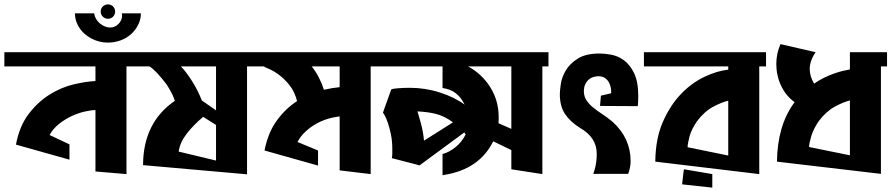

<svg xmlns="http://www.w3.org/2000/svg" viewBox="-21 -796 4081 879"><path d="M-1 -492V-557H587V-492H558V1L416 -11V-292Q395 -292 365.5 -285Q336 -278 306 -264Q276 -250 249 -228.5Q222 -207 206 -178L297 -135V-65L52 -134Q68 -219 110.5 -274.5Q153 -330 206 -363Q259 -396 315.5 -409.5Q372 -423 416 -425V-492Z M410 -735Q412 -721 419 -709Q426 -697 436.5 -688.5Q447 -680 459 -675Q471 -670 483 -670Q506 -670 522 -687Q538 -704 538 -725Q538 -727 537.5 -730Q537 -733 537 -735H624Q624 -708 612 -683.5Q600 -659 580 -640.5Q560 -622 532 -611.5Q504 -601 473 -601Q442 -601 414.5 -612Q387 -623 366.5 -641Q346 -659 334 -683.5Q322 -708 322 -735ZM506 -743Q506 -729 496.5 -719.5Q487 -710 473 -710Q460 -710 450 -719.5Q440 -729 440 -743Q440 -757 450 -766.5Q460 -776 473 -776Q487 -776 496.5 -766.5Q506 -757 506 -743Z M1138 -492H1110V2L634 -40Q634 -137 670.5 -211Q707 -285 779 -334L777 -341Q775 -349 767 -365.5Q759 -382 742 -409Q692 -475 663 -492H583V-557H1138ZM909 -261Q864 -223 833.5 -183.5Q803 -144 797 -102L968 -61V-224ZM968 -492H807Q829 -470 856.5 -427.5Q884 -385 903 -336L968 -291Z M1676 1 1534 -16V-263Q1506 -260 1477 -251Q1448 -242 1422.5 -227Q1397 -212 1375.5 -191.5Q1354 -171 1341 -146L1435 -107V-38L1190 -107Q1206 -189 1246.5 -244.5Q1287 -300 1339 -333Q1328 -377 1304 -406.5Q1280 -436 1255.5 -454Q1231 -472 1210.5 -480.5Q1190 -489 1186 -492H1134V-557H1705V-492H1676ZM1462 -385Q1501 -394 1534 -397V-492H1406Q1442 -447 1462 -385Z M2106 -317Q2091 -349 2066.5 -368.5Q2042 -388 2005 -393V-492H1702V-557H2490V-492H2462V1L2320 -21V-109L2237 -149Q2173 -20 2011 5Q2010 6 2008 6H2005V-91Q2034 -98 2064 -122Q2094 -146 2111 -181Q2106 -185 2105 -190L1900 -39L1773 -72Q1775 -83 1775 -93.5Q1775 -104 1775 -114Q1775 -151 1768.5 -181.5Q1762 -212 1754.5 -234Q1747 -256 1740 -268Q1733 -280 1732 -280L1733 -282Q1734 -284 1735 -288Q1736 -292 1738 -297L1770 -386L1773 -388Q1778 -390 1802 -392Q1826 -394 1856 -394Q1926 -394 1993 -372.5Q2060 -351 2106 -317ZM2320 -206V-492H2122Q2186 -457 2224 -396Q2262 -335 2262 -260Q2262 -253 2262 -246Q2262 -239 2261 -232ZM1920 -152 2053 -236Q2011 -266 1973 -275Q1935 -284 1890 -286Q1891 -283 1895.5 -268Q1900 -253 1905.5 -233Q1911 -213 1915 -191Q1919 -169 1920 -152Z M2855 0H2695L2700 -15Q2706 -34 2708.5 -53.5Q2711 -73 2711 -91Q2711 -167 2635 -210Q2589 -239 2565.5 -274.5Q2542 -310 2542 -365Q2542 -381 2546.5 -412Q2551 -443 2569.5 -474Q2588 -505 2624.5 -528Q2661 -551 2725 -551Q2747 -551 2777.5 -545.5Q2808 -540 2835.5 -520Q2863 -500 2882 -461Q2901 -422 2901 -356Q2901 -345 2900.5 -333Q2900 -321 2899 -310L2726 -311L2730 -358L2777 -369V-377Q2777 -386 2774.5 -398Q2772 -410 2765.5 -421Q2759 -432 2747.5 -439.5Q2736 -447 2718 -447Q2707 -447 2695.5 -443.5Q2684 -440 2674.5 -432Q2665 -424 2658.5 -410.5Q2652 -397 2652 -376Q2653 -352 2665 -335Q2677 -318 2695.5 -303Q2714 -288 2737 -273Q2760 -258 2784 -238Q2866 -163 2866 -59Q2866 -30 2855 0Z M3486 -492H3455V1L2979 -56Q2980 -161 3013.5 -237.5Q3047 -314 3096.5 -365.5Q3146 -417 3204.5 -444.5Q3263 -472 3313 -477V-492H2927V-557H3486ZM3313 -84V-335Q3283 -328 3243.5 -307Q3204 -286 3170 -241Q3144 -203 3135.5 -170.5Q3127 -138 3127 -122ZM3240 1V63L3102 48L3103 37Q3104 30 3105 20Q3106 10 3107 1Q3108 -8 3109 -14.5Q3110 -21 3111 -21Z M3870 -85V-336Q3840 -329 3800.5 -307.5Q3761 -286 3727 -241Q3702 -204 3692.5 -171Q3683 -138 3683 -123ZM3706 -413Q3727 -428 3750.5 -439.5Q3774 -451 3796.5 -459Q3819 -467 3838 -471.5Q3857 -476 3870 -478V-557H4040V-492H4012V0L3536 -56Q3538 -219 3613 -323L3617 -328Q3576 -358 3554.5 -404.5Q3533 -451 3533 -503Q3533 -550 3552 -594L3713 -557Q3686 -518 3686 -480Q3686 -447 3706 -413Z"/></svg>

Font: Shorif Bongobondhu ANSI V1
Style: Regular
Weight: 400
Designer: Shorif Uddin Shishir, Shorif art & Design, e-mail : shorifart@gmail.com, facebook : Shorif2001
Foundry: Lipighor Font Foundry
Version: Designed by Shorif Uddin Shishir | Developed by Niladri Shek